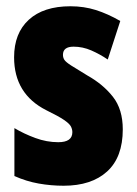

<svg xmlns="http://www.w3.org/2000/svg" viewBox="-20 -583 436 613"><path d="M372 -170Q372 -81 322 -35.5Q272 10 183 10Q143 10 103.5 3Q64 -4 26 -21V-174Q56 -156 92.5 -142.5Q129 -129 166 -129Q211 -129 211 -161Q211 -170 206.5 -179Q202 -188 184.5 -200Q167 -212 128 -231Q25 -283 25 -400Q25 -477 72 -520Q119 -563 205 -563Q248 -563 286 -551Q324 -539 364 -516L324 -393Q299 -410 271.5 -422Q244 -434 215 -434Q181 -434 181 -408Q181 -399 185.5 -392Q190 -385 207 -374Q224 -363 259 -342Q309 -314 340.5 -274Q372 -234 372 -170Z"/></svg>

Font: Noto Sans Thai Looped ExtraCondensed Black
Style: Regular
Weight: 900
Width: 2
Designer: Sasikarn Vongin, Ben Mitchell
Foundry: The Fontpad Ltd
Version: Version 1.001; ttfautohint (v1.8.4.7-5d5b)